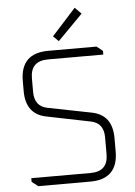

<svg xmlns="http://www.w3.org/2000/svg" viewBox="-60 -944 694 989"><g transform="rotate(-5 287.5 -449.5)"><path d="M65 -25V-44H372Q462 -44 462 -134V-221Q462 -295 396 -308L169 -354Q65 -375 65 -494V-546Q65 -690 209 -690H459L490 -665V-646H204Q113 -646 113 -556V-486Q113 -411 179 -398L406 -353Q510 -332 510 -213V-144Q510 0 366 0H97ZM240 -762 364 -899 397 -866 268 -735Z"/></g></svg>

Font: Oxanium ExtraLight
Style: Regular
Weight: 200
Designer: Severin Meyer
Version: Version 2.000